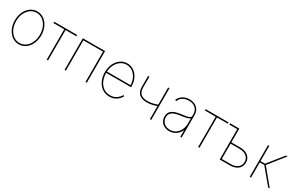

<svg xmlns="http://www.w3.org/2000/svg" viewBox="141 -1693 4331 2848"><g transform="rotate(30 2306.5 -269.0)"><path d="M286.6 11.2Q221.7 11.2 170.4 -25.9Q119.1 -63 89.6 -126.5Q60.1 -189.9 60.1 -270Q60.1 -350.1 89.6 -413.3Q119.1 -476.6 170.4 -513.4Q221.7 -550.3 286.6 -550.3Q350.6 -550.3 401.6 -513.4Q452.6 -476.6 482.4 -413.1Q512.2 -349.6 512.2 -270Q512.2 -189.9 482.7 -126.5Q453.1 -63 402.1 -25.9Q351.1 11.2 286.6 11.2ZM286.6 -11.2Q344.7 -11.2 390.6 -44.9Q436.5 -78.6 463.1 -137.5Q489.7 -196.3 489.7 -270Q489.7 -343.3 462.9 -401.9Q436 -460.4 390.1 -494.1Q344.2 -527.8 286.6 -527.8Q228.5 -527.8 182.4 -493.9Q136.2 -460 109.4 -401.6Q82.5 -343.3 82.5 -270Q82.5 -196.3 109.4 -137.5Q136.2 -78.6 182.4 -44.9Q228.5 -11.2 286.6 -11.2Z M761.7 0V-520H576.7V-542.5H969.2V-520H784.2V0Z M1447.8 -542.5V0H1425.3V-520H1089.4V0H1066.9V-542.5Z M1836.9 11.2Q1766.6 11.2 1713.4 -25.9Q1660.2 -63 1630.6 -126.7Q1601.1 -190.4 1601.1 -270Q1601.1 -349.6 1630.6 -413.1Q1660.2 -476.6 1711.4 -513.4Q1762.7 -550.3 1827.6 -550.3Q1875.5 -550.3 1916 -530.3Q1956.5 -510.3 1986.8 -473.9Q2017.1 -437.5 2033.7 -389.2Q2050.3 -340.8 2050.3 -283.2V-271H1612.8V-293.5H2037.6L2028.3 -284.2Q2028.3 -352.1 2002.2 -407.5Q1976.1 -462.9 1930.9 -495.4Q1885.7 -527.8 1827.6 -527.8Q1771 -527.8 1724.6 -494.6Q1678.2 -461.4 1650.9 -404.5Q1623.5 -347.7 1623.5 -275.4V-272.5Q1623.5 -200.7 1648.7 -141.6Q1673.8 -82.5 1721.7 -46.9Q1769.5 -11.2 1836.9 -11.2Q1887.2 -11.2 1921.9 -29.1Q1956.5 -46.9 1978.5 -71Q2000.5 -95.2 2010.3 -114.3L2029.3 -103Q2017.1 -79.6 1992.2 -53Q1967.3 -26.4 1928.7 -7.6Q1890.1 11.2 1836.9 11.2Z M2365.2 -192.4Q2275.4 -192.4 2230 -233.2Q2184.6 -273.9 2184.6 -361.3V-542.5H2207V-361.3Q2207 -282.7 2245.6 -248.8Q2284.2 -214.8 2363.3 -214.8Q2406.7 -214.8 2452.1 -225.6Q2497.6 -236.3 2545.9 -254.9V-229.5Q2505.4 -215.8 2474.4 -207.8Q2443.4 -199.7 2417.2 -196Q2391.1 -192.4 2365.2 -192.4ZM2528.3 0V-542.5H2550.8V0Z M2863.3 11.2Q2818.4 11.2 2780 -6.8Q2741.7 -24.9 2718.8 -60.3Q2695.8 -95.7 2695.8 -146Q2695.8 -174.3 2704.8 -198.7Q2713.9 -223.1 2736.6 -242.7Q2759.3 -262.2 2799.6 -276.1Q2839.8 -290 2902.3 -297.9Q2941.4 -302.2 2975.1 -308.1Q3008.8 -314 3029.3 -325.4Q3049.8 -336.9 3049.8 -357.9V-388.2Q3049.8 -430.7 3030.5 -461.9Q3011.2 -493.2 2976.3 -510.5Q2941.4 -527.8 2894.5 -527.8Q2855 -527.8 2822 -515.6Q2789.1 -503.4 2766.1 -480.7Q2743.2 -458 2732.4 -426.3L2710.9 -434.1Q2722.7 -469.7 2749.3 -495.6Q2775.9 -521.5 2813.2 -535.9Q2850.6 -550.3 2894.5 -550.3Q2935.5 -550.3 2968.5 -538.1Q3001.5 -525.9 3024.7 -503.9Q3047.9 -481.9 3060.1 -452.4Q3072.3 -422.9 3072.3 -388.2V0H3049.8V-109.9H3047.4Q3030.8 -73.7 3003.4 -46.4Q2976.1 -19 2940.4 -3.9Q2904.8 11.2 2863.3 11.2ZM2863.3 -11.2Q2915.5 -11.2 2957.5 -38.6Q2999.5 -65.9 3024.7 -115.7Q3049.8 -165.5 3049.8 -231.4V-314Q3039.6 -306.2 3025.6 -300.3Q3011.7 -294.4 2994.4 -290Q2977.1 -285.6 2955.8 -282.5Q2934.6 -279.3 2910.2 -275.9Q2837.4 -267.6 2795.4 -250.2Q2753.4 -232.9 2735.8 -207Q2718.3 -181.2 2718.3 -146Q2718.3 -105.5 2737.3 -75Q2756.3 -44.4 2789.6 -27.8Q2822.8 -11.2 2863.3 -11.2Z M3355 0V-520H3169.9V-542.5H3562.5V-520H3377.4V0Z M3588.9 -520V-542.5H3736.3V-520ZM3737.3 -306.6H3896Q3954.1 -306.6 3996.3 -288.1Q4038.6 -269.5 4061.8 -235.1Q4085 -200.7 4085 -153.3Q4085 -106.4 4061.8 -72Q4038.6 -37.6 3996.3 -18.8Q3954.1 0 3896 0H3724.6V-542.5H3747.1V-22.5H3896Q3973.1 -22.5 4017.8 -57.6Q4062.5 -92.8 4062.5 -153.3Q4062.5 -213.9 4017.8 -249Q3973.1 -284.2 3896 -284.2H3737.3Z M4238.3 0V-542.5H4260.7V-282.7H4337.9L4545.9 -542.5H4573.2L4357.4 -271L4582 0H4554.2L4337.4 -260.3H4260.7V0Z"/></g></svg>

Font: Inter 16pt Thin
Style: Regular
Weight: 250
Version: Version 4.001;git-66647c0bb